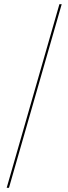

<svg xmlns="http://www.w3.org/2000/svg" viewBox="-20 -780 328 921"><path d="M12 121H23L276 -760H265Z"/></svg>

Font: Noto Serif Display ExtraLight
Style: Regular
Weight: 200
Designer: Monotype Design Team
Foundry: Monotype Imaging Inc.
Version: Version 2.009